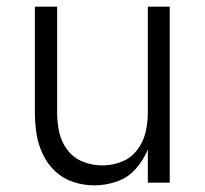

<svg xmlns="http://www.w3.org/2000/svg" viewBox="-20 -550 616 578"><path d="M264 8Q298 8 331.5 -3.5Q365 -15 388.5 -41.5Q412 -68 425 -100V0H491V-530H425V-210Q425 -180 418 -151Q411 -122 392.5 -98Q374 -74 346 -63Q318 -52 288 -52Q258 -52 230 -63Q202 -74 183.5 -98Q165 -122 158.5 -151Q152 -180 152 -210V-530H85V-210Q85 -178 90 -146.5Q95 -115 109 -85.5Q123 -56 146.5 -34Q170 -12 201 -2Q232 8 264 8Z"/></svg>

Font: Iosevka Sparkle Light
Style: Regular
Weight: 300
Designer: Belleve Invis
Foundry: Belleve Invis
Version: Version 4.5.0; ttfautohint (v1.8.3)